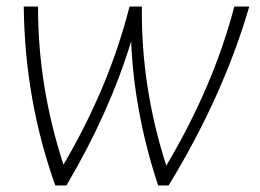

<svg xmlns="http://www.w3.org/2000/svg" viewBox="-20 -570 800 590"><path d="M746 -550Q666 -275 498 0H466Q392 -224 383 -443Q316 -223 184 0H150Q56 -263 53 -550H97Q96 -307 175 -64Q316 -304 378 -550H416Q413 -303 491 -61Q636 -305 700 -550Z"/></svg>

Font: Krub ExtraLight
Style: Italic
Weight: 275
Italic angle: -8°
Designer: Ekaluck Peanpanawate
Foundry: Cadson Demak Co.,Ltd.
Version: Version 1.000; ttfautohint (v1.6)